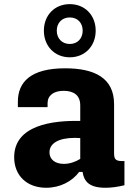

<svg xmlns="http://www.w3.org/2000/svg" viewBox="-20 -876 660 908"><path d="M288 -553C125 -553 64.5 -488 64.5 -395V-369.5H205V-388C205 -425 234.5 -447 282.5 -446.5C327.5 -446 359.5 -426.5 359.5 -377.5V-304C228 -307 47 -284 47 -132.5C47 -44.5 108.5 12 198.5 12C264 12 321 -18 354.5 -63H370.5C377 -18.5 401.5 12 478.5 12C506.5 12 536 8 568.5 0V-114.5C528 -112.5 519.5 -121 519.5 -151.5V-383.5C519.5 -506.5 428.5 -553 288 -553ZM310 -605C382 -605 432.5 -658.5 432.5 -731C432.5 -803.5 382 -856.5 310 -856.5C238 -856.5 187.5 -803.5 187.5 -731C187.5 -658.5 238 -605 310 -605ZM310 -668C272.5 -668 248.5 -695 248.5 -731C248.5 -767 272.5 -793.5 310 -793.5C347.5 -793.5 371 -767 371 -731C371 -695 347.5 -668 310 -668ZM214 -155.5C214 -197 255 -224 334.5 -224L359.5 -223V-124.5C336 -110 309 -101 282 -101C240 -101 214 -122.5 214 -155.5Z"/></svg>

Font: Monaspace Neon ExtraBold
Style: Regular
Weight: 800
Designer: Riley Cran & the Lettermatic Team
Foundry: Lettermatic
Version: Version 1.200 (Monaspace Neon)